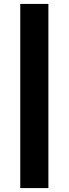

<svg xmlns="http://www.w3.org/2000/svg" viewBox="-20 -762 349 976"><path d="M83 194H226V-742H83Z"/></svg>

Font: AWKNG-Font
Style: Bold
Weight: 700
Designer: Awakening Church
Foundry: Awakening Church
Version: Version 1.700;PS 001.700;hotconv 1.0.88;makeotf.lib2.5.64775